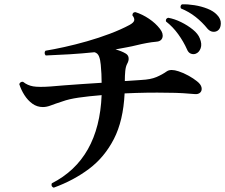

<svg xmlns="http://www.w3.org/2000/svg" viewBox="-20 -818 1040 886"><path d="M228 48Q214 43 219 28Q437 -83 449 -379Q388 -374 343 -367.5Q298 -361 268 -350Q234 -339 214.5 -331.5Q195 -324 178 -324Q151 -324 129.5 -339.5Q108 -355 92.5 -379.5Q77 -404 69 -430Q71 -436 76.5 -439Q82 -442 87 -440Q107 -424 133 -419.5Q159 -415 214 -419Q237 -421 274 -424Q311 -427 357 -430Q403 -433 449 -436Q449 -456 448 -477Q447 -498 445 -519Q443 -542 437 -557.5Q431 -573 416 -577Q358 -571 301 -567.5Q244 -564 191 -562Q186 -567 186 -573.5Q186 -580 190 -584Q227 -590 277 -601Q327 -612 381.5 -627.5Q436 -643 487.5 -662.5Q539 -682 578 -703Q598 -714 599.5 -724.5Q601 -735 591 -747Q591 -762 605 -762Q637 -752 667.5 -731.5Q698 -711 718 -685Q735 -663 729.5 -644.5Q724 -626 697 -625Q682 -624 657.5 -619.5Q633 -615 613 -610Q589 -604 564 -599.5Q539 -595 513 -590Q542 -582 560 -571Q572 -564 573.5 -551Q575 -538 567 -524Q560 -511 558 -490Q556 -469 556 -444L632 -449Q675 -451 702 -462.5Q729 -474 750 -489Q768 -501 804 -489Q826 -482 849.5 -469Q873 -456 889 -443Q907 -429 910 -414.5Q913 -400 904 -391Q895 -382 877 -384Q858 -386 824 -388Q790 -390 753 -390Q661 -392 555 -387Q549 -261 505.5 -176.5Q462 -92 390.5 -38.5Q319 15 228 48ZM883 -570Q872 -566 860.5 -570.5Q849 -575 843 -590Q827 -626 802.5 -660Q778 -694 746 -719Q743 -732 756 -736Q785 -731 815.5 -716Q846 -701 870 -681.5Q894 -662 902 -641Q913 -615 906 -595.5Q899 -576 883 -570ZM985 -677Q975 -670 962 -671.5Q949 -673 938 -685Q913 -716 882.5 -740Q852 -764 815 -779Q812 -784 813.5 -790Q815 -796 820 -798Q846 -799 877.5 -794Q909 -789 937 -778Q965 -767 981 -750Q1000 -731 999 -708.5Q998 -686 985 -677Z"/></svg>

Font: Zen Old Mincho Black
Style: Regular
Weight: 900
Designer: Yoshimichi Ohira
Foundry: Positype
Version: Version 1.001